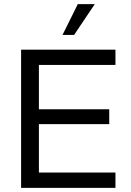

<svg xmlns="http://www.w3.org/2000/svg" viewBox="-20 -908 633 928"><path d="M82 0V-668H538V-594H168V-380H508V-308H168V-74H538V0ZM282 -739 356 -888H438L338 -739Z"/></svg>

Font: Celebes
Style: Regular
Weight: 400
Designer: Anugrah Pasau
Foundry: Lafontype
Version: Version 1.000; ttfautohint (v1.8.4)